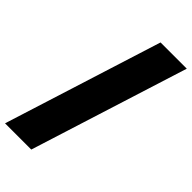

<svg xmlns="http://www.w3.org/2000/svg" viewBox="-283 -877 1066 1066"><g transform="rotate(45 249.5 -344.0)"><path d="M0 120 293 -808H499L206 120Z"/></g></svg>

Font: Encode Sans Exp XBd
Style: Regular
Weight: 800
Width: 7
Designer: Multiple Designers
Foundry: Impallari Type
Version: Version 3.002; ttfautohint (v1.8.3) -l 8 -r 50 -G 200 -x 14 